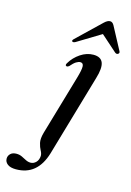

<svg xmlns="http://www.w3.org/2000/svg" viewBox="-262 -722 708 1036"><g transform="rotate(15 92.0 -204.0)"><path d="M226 -339.5 93.5 116Q54 247.5 -65 247.5Q-96.5 247.5 -112.2 235.2Q-128 223 -128 204.5Q-128 188.5 -116.2 177Q-104.5 165.5 -83 165.5Q-66 165.5 -52 172.2Q-38 179 -25 185.8Q-12 192.5 2 192.5Q18.5 192.5 31.8 179.5Q45 166.5 46.5 143Q46.5 129.5 38 114.2Q29.5 99 24.2 76.2Q19 53.5 29.5 17L126.5 -315.5Q140 -361.5 139.5 -381.2Q139 -401 122 -401Q112 -401 99.2 -393.2Q86.5 -385.5 68.5 -364.5Q60.5 -358.5 54.5 -360.5Q45.5 -363.5 53 -376.5Q74 -412 108.5 -435Q143 -458 180 -458Q222 -458 233.2 -429Q244.5 -400 226 -339.5ZM307 -497.5Q299 -492 289.5 -499.5L200 -579L69 -499.5Q56.5 -492.5 50.5 -497.5Q45.5 -503 56.5 -513L188.5 -639.5Q206 -656 220 -656Q233.5 -656 242.5 -639.5L310 -513Q315.5 -503 307 -497.5Z"/></g></svg>

Font: Fraunces 72pt S000
Style: Italic
Weight: 400
Italic angle: -16°
Version: Version 1.000; ttfautohint (v1.8.3)